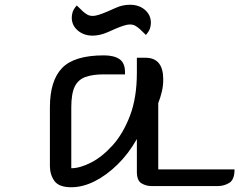

<svg xmlns="http://www.w3.org/2000/svg" viewBox="-20 -783 1007 808"><path d="M280 -331V-75Q316 -75 362.5 -98.5Q409 -122 453.5 -171Q498 -220 527 -296Q556 -372 556 -477V-540H592Q667 -540 667 -449Q667 -422 661 -397Q655 -372 646 -349V-70H967Q967 -27 945 -13.5Q923 0 897 0H617Q595 0 575.5 -11.5Q556 -23 556 -60V-198Q521 -136 474.5 -90.5Q428 -45 378 -20Q328 5 280 5Q228 5 209 -21.5Q190 -48 190 -85V-331Q190 -444 241.5 -497Q293 -550 417 -550Q460 -550 483 -534Q506 -518 506 -480V-470H417Q370 -470 339.5 -459Q309 -448 294.5 -418.5Q280 -389 280 -331ZM303 -760 329 -735Q338 -727 347.5 -721.5Q357 -716 371 -716Q389 -716 431 -734L465 -749Q482 -757 497.5 -760Q513 -763 527 -763Q565 -763 590 -741.5Q615 -720 615 -687Q615 -677 611.5 -664.5Q608 -652 594 -636L568 -661Q559 -669 549.5 -674.5Q540 -680 526 -680Q508 -680 466 -662L432 -647Q416 -640 400 -636.5Q384 -633 370 -633Q333 -633 307.5 -654.5Q282 -676 282 -709Q282 -719 285.5 -731.5Q289 -744 303 -760Z"/></svg>

Font: Warnes
Style: Regular
Weight: 400
Designer: Eduardo Rodriguez Tunni
Foundry: Eduardo Rodriguez Tunni
Version: Version 1.002; ttfautohint (v1.8.4.7-5d5b);gftools[0.9.23]